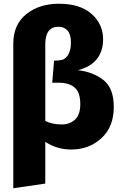

<svg xmlns="http://www.w3.org/2000/svg" viewBox="-20 -781 648 1026"><path d="M51 225V-547Q51 -650 120.5 -705.5Q190 -761 295 -761Q408 -761 469.5 -706.5Q531 -652 531 -571Q531 -508 497.5 -465.5Q464 -423 396 -406Q476 -397 532 -354Q588 -311 588 -209Q588 -103 522 -42.5Q456 18 361 18Q284 18 222 -23V200ZM310 -116Q353 -116 381 -142Q409 -168 409 -225Q409 -287 379 -313Q349 -339 295 -339H259L269 -457Q295 -457 311 -461Q327 -465 340 -482Q359 -507 359 -554Q359 -597 341 -617.5Q323 -638 292 -638Q224 -638 222 -549V-135Q258 -116 310 -116Z"/></svg>

Font: Trujillo ExtraBold
Style: Regular
Weight: 800
Designer: Fira Sans original fonts by bBox Type GmbH, Carrois Corporate GbR, & Edenspiekermann AG / Changes by Cristiano Sobral
Foundry: Fira Sans original fonts by bBox Type GmbH, Carrois Corporate GbR, & Edenspiekermann AG / Changes by Cristiano Sobral
Version: Version 4.301;July 28, 2020;FontCreator 13.0.0.2655 64-bit